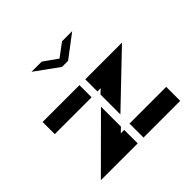

<svg xmlns="http://www.w3.org/2000/svg" viewBox="-164 -851 1028 1028"><g transform="rotate(-45 350.5 -336.5)"><path d="M651 -441 373 -175V-326L398 -349H373V-441ZM329 0H50L329 -278V-127L303 -102H329ZM329 -441V-349H50V-441ZM651 -106V0H373V-106ZM506 -673 378 -576H332L198 -673H275L354 -617L429 -673Z"/></g></svg>

Font: Wallpoet
Style: Regular
Weight: 400
Designer: Lars Berggren
Foundry: Lars Berggren
Version: Version 1.000